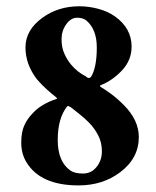

<svg xmlns="http://www.w3.org/2000/svg" viewBox="-20 -577 489 603"><path d="M190.7 -242.7Q161.3 -205.3 161.3 -137.3Q161.3 -69.3 201.3 -41.3Q214.7 -32 240.7 -32Q266.7 -32 283.3 -52.7Q300 -73.3 300 -101.3Q300 -129.3 288.7 -151.3Q277.3 -173.3 261.3 -190Q245.3 -206.7 228.7 -219.3Q212 -232 202.7 -240L194.7 -244Q190.7 -244 190.7 -242.7ZM260 -332 265.3 -334.7Q284 -364 284 -428Q284 -484 252 -512Q241.3 -521.3 222 -521.3Q202.7 -521.3 188 -500.7Q173.3 -480 173.3 -454Q173.3 -428 182 -408.7Q190.7 -389.3 202.7 -374.7Q222.7 -350.7 249.3 -337.3Q254.7 -332 260 -332ZM229.3 -557.3Q258.7 -557.3 288.7 -549.3Q318.7 -541.3 341.3 -525.3Q393.3 -488 393.3 -430.7Q393.3 -388 363.3 -356Q333.3 -324 296 -309.3Q290.7 -306.7 299.3 -302Q308 -297.3 328 -282.7Q348 -268 368 -248Q416 -200 416 -146.7Q416 -80 357.3 -36Q302.7 5.3 226.7 5.3Q106.7 5.3 62.7 -68Q46.7 -94.7 46.7 -128.7Q46.7 -162.7 56.7 -184Q66.7 -205.3 82.7 -221.3Q109.3 -250.7 158.7 -266.7Q161.3 -268 153.3 -274Q145.3 -280 128.7 -294.7Q112 -309.3 96 -328Q60 -374.7 60 -428Q60 -482.7 113.3 -521.3Q162.7 -557.3 229.3 -557.3Z"/></svg>

Font: Ramaraja
Style: Regular
Weight: 400
Designer: Appaji Ambarisha Darbha
Foundry: Andhrapradesh Society for Knowledge Networks
Version: Version 1.0.4; ttfautohint (v1.2.25-373a) -l 7 -r 28 -G 50 -